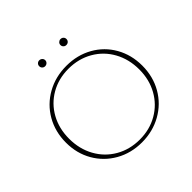

<svg xmlns="http://www.w3.org/2000/svg" viewBox="-199 -996 1191 1191"><g transform="rotate(-45 396.5 -400.5)"><path d="M278 -780Q278 -791 285.5 -798.5Q293 -806 304 -806Q315 -806 323 -798.5Q331 -791 331 -780Q331 -769 323 -761.5Q315 -754 304 -754Q293 -754 285.5 -761.5Q278 -769 278 -780ZM464 -780Q464 -791 472 -798.5Q480 -806 490 -806Q502 -806 509.5 -798.5Q517 -791 517 -780Q517 -769 509.5 -761.5Q502 -754 490 -754Q479 -754 471.5 -761.5Q464 -769 464 -780ZM60 -327Q60 -423 104 -499.5Q148 -576 225.5 -619.5Q303 -663 399 -663Q494 -663 570.5 -620Q647 -577 690 -501Q733 -425 733 -331Q733 -235 689 -158.5Q645 -82 567.5 -38.5Q490 5 395 5Q300 5 223.5 -38.5Q147 -82 103.5 -157.5Q60 -233 60 -327ZM703 -327Q703 -417 663.5 -488.5Q624 -560 553.5 -600.5Q483 -641 395 -641Q308 -641 238.5 -601Q169 -561 130 -490.5Q91 -420 91 -331Q91 -241 130.5 -169.5Q170 -98 240 -57.5Q310 -17 398 -17Q485 -17 554.5 -57Q624 -97 663.5 -167.5Q703 -238 703 -327Z"/></g></svg>

Font: Ysabeau Infant Extralight
Style: Regular
Weight: 200
Designer: Christian Thalmann (Catharsis Fonts)
Version: Version 0.003